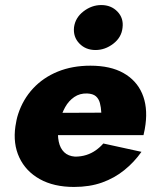

<svg xmlns="http://www.w3.org/2000/svg" viewBox="-20 -730 613 760"><path d="M130 -195H548Q551 -207 553 -218.5Q555 -230 556 -238Q565 -308 542.5 -360Q520 -412 468.5 -441Q417 -470 338 -470Q266 -470 208.5 -446.5Q151 -423 111 -380Q71 -337 52 -279Q48 -267 45.5 -255Q43 -243 41 -230Q31 -161 56.5 -106.5Q82 -52 137.5 -21Q193 10 273 10Q335 10 384 -7.5Q433 -25 472 -56.5Q511 -88 540 -129L389 -162Q376 -147 359 -135Q342 -123 321.5 -116.5Q301 -110 277 -110Q250 -112 234 -127.5Q218 -143 212.5 -169.5Q207 -196 211 -230L218 -252Q224 -281 238 -306Q252 -331 274 -346Q296 -361 325 -360Q348 -359 359.5 -349Q371 -339 375.5 -322Q380 -305 381 -284L143 -283ZM273 -622Q269 -584 294 -558Q319 -532 358 -532Q396 -532 428.5 -557Q461 -582 465 -620Q470 -658 445 -684Q420 -710 381 -710Q343 -710 310.5 -685Q278 -660 273 -622Z"/></svg>

Font: Jost ExtraBold
Style: Italic
Weight: 800
Italic angle: -5°
Version: Version 3.710